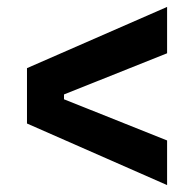

<svg xmlns="http://www.w3.org/2000/svg" viewBox="-20 -609 561 555"><path d="M463 -74 58 -252V-412L463 -589V-455L165 -336V-322L463 -203Z"/></svg>

Font: Bricolage Grotesque 16pt SemiBold
Style: Regular
Weight: 600
Version: Version 1.001;gftools[0.9.33.dev8+g029e19f]